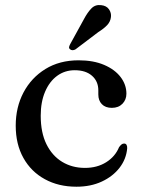

<svg xmlns="http://www.w3.org/2000/svg" viewBox="-20 -713 546 745"><path d="M470.5 -349.5Q470.5 -326 455 -310.2Q439.5 -294.5 414 -294.5Q389 -294.5 375.2 -308.8Q361.5 -323 361.5 -346.5V-362.5Q361.5 -397.5 337 -419Q312.5 -440.5 270 -440.5Q231.5 -440.5 201.8 -418.8Q172 -397 155 -357.2Q138 -317.5 138 -264Q138 -198.5 160.2 -153.5Q182.5 -108.5 221.2 -85Q260 -61.5 309.5 -61.5Q357 -61.5 392 -83.5Q427 -105.5 442 -142Q448 -150 452.2 -153Q456.5 -156 461.5 -156Q468.5 -156 471.2 -150.5Q474 -145 473.5 -137.5Q470 -96 444 -62.2Q418 -28.5 375 -8.5Q332 11.5 276.5 11.5Q207 11.5 153.8 -17.8Q100.5 -47 70.8 -100.2Q41 -153.5 41 -225.5Q41 -297 71.2 -354.2Q101.5 -411.5 156.2 -445.2Q211 -479 285 -479Q342.5 -479 384 -461.2Q425.5 -443.5 448 -414Q470.5 -384.5 470.5 -349.5ZM305 -637.5Q319.5 -665 334.8 -680.5Q350 -696 372.5 -693Q393 -691 402.8 -677Q412.5 -663 410.5 -647Q408.5 -629 395.8 -615.5Q383 -602 361.5 -588.5L273 -521.5Q268 -518.5 262 -518.2Q256 -518 251.5 -522Q247 -526 248.2 -531.2Q249.5 -536.5 252.5 -542Z"/></svg>

Font: Fraunces 18pt
Style: Regular
Weight: 400
Version: Version 1.000;[b76b70a41]